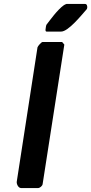

<svg xmlns="http://www.w3.org/2000/svg" viewBox="-20 -953 462 973"><path d="M295 -740H195C190 -740 171 -719 170 -713L65 -33C63 -22 72 0 87 0H173C182 0 195 -11 196 -20L306 -727ZM212 -813C212 -811 207 -793 216 -793H290C326 -793 392 -875 420 -907C420 -908 422 -912 422 -913C423 -921 421 -933 411 -933H317C316 -933 307 -929 304 -927C270 -903 233 -850 215 -827C214 -825 212 -815 212 -813Z"/></svg>

Font: Asimov Print
Style: CIt
Weight: 500
Designer: Google
Version: Version 2.000980: 2014